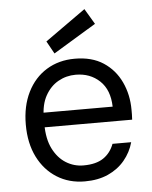

<svg xmlns="http://www.w3.org/2000/svg" viewBox="-54 -793 673 850"><g transform="rotate(-5 283.0 -368.0)"><path d="M289 12Q219 12 165 -22Q111 -56 80.5 -117Q50 -178 50 -261Q50 -343 80.5 -404.5Q111 -466 165.5 -499.5Q220 -533 291 -533Q367 -533 418 -499.5Q469 -466 495.5 -409.5Q522 -353 522 -286Q522 -276 522 -266Q522 -256 521 -242H113V-307H440Q438 -382 395.5 -422Q353 -462 289 -462Q247 -462 211.5 -442Q176 -422 154 -382.5Q132 -343 132 -284V-256Q132 -190 154 -146.5Q176 -103 211.5 -81Q247 -59 289 -59Q345 -59 377.5 -81Q410 -103 425 -143H508Q496 -99 466.5 -63.5Q437 -28 392.5 -8Q348 12 289 12ZM204 -564 173 -620 353 -748 394 -679Z"/></g></svg>

Font: DM Sans 10pt
Style: Regular
Weight: 400
Version: Version 4.004;gftools[0.9.30]